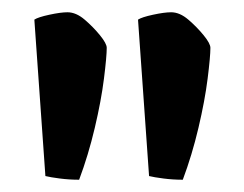

<svg xmlns="http://www.w3.org/2000/svg" viewBox="-20 -728 398 313"><path d="M109 -435Q93 -435 77.5 -437Q62 -439 54 -441L36 -696Q42 -700 60.5 -704Q79 -708 90 -708Q104 -708 118 -696Q132 -684 143 -670.5Q154 -657 154 -650Q154 -636 149.5 -600Q145 -564 134.5 -519.5Q124 -475 109 -435ZM278 -435Q262 -435 246.5 -437Q231 -439 223 -441L205 -696Q211 -700 229.5 -704Q248 -708 259 -708Q273 -708 287 -696Q301 -684 312 -670.5Q323 -657 323 -650Q323 -636 318.5 -600Q314 -564 303.5 -519.5Q293 -475 278 -435Z"/></svg>

Font: Texturina Medium 12pt
Style: Bold
Weight: 700
Version: Version 1.002